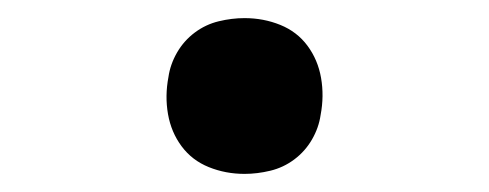

<svg xmlns="http://www.w3.org/2000/svg" viewBox="-20 -446 540 212"><path d="M250 -254Q229 -254 210.5 -261.5Q192 -269 180.5 -284.5Q169 -300 165.5 -320Q162 -340 166 -361Q168 -375 175.5 -388Q183 -401 195 -410Q207 -419 221.5 -422.5Q236 -426 250 -426Q271 -426 289.5 -418.5Q308 -411 319.5 -395.5Q331 -380 334.5 -360Q338 -340 334 -319Q332 -305 324.5 -292Q317 -279 305 -270Q293 -261 278.5 -257.5Q264 -254 250 -254Z"/></svg>

Font: Iosevka Slab Medium
Style: Italic
Weight: 500
Italic angle: -9°
Monospace: yes
Designer: Belleve Invis
Foundry: Belleve Invis
Version: Version 11.1.0; ttfautohint (v1.8.3)